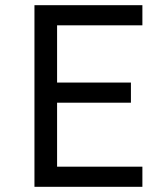

<svg xmlns="http://www.w3.org/2000/svg" viewBox="-20 -720 640 740"><path d="M112.8 0H528.8V-77.6H200V-324.2H484.6V-401.8H200V-622.4H528.8V-700H112.8Z"/></svg>

Font: CommitMonoV142 ExtLt
Style: Regular
Weight: 200
Monospace: yes
Designer: Eigil Nikolajsen
Foundry: Eigil Nikolajsen
Version: Version 1.142